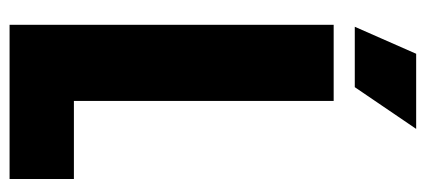

<svg xmlns="http://www.w3.org/2000/svg" viewBox="-258 -610 868 391"><g transform="rotate(90 175.5 -414.0)"><path d="M30 0V-660H185V0ZM57 0V-131H344V0ZM157 -703H34L89 -828H242Z"/></g></svg>

Font: Bricolage Grotesque 72pt Condensed ExtraBold
Style: Regular
Weight: 800
Width: 3
Designer: Mathieu Triay
Foundry: Atelier Triay
Version: Version 1.001;gftools[0.9.33.dev8+g029e19f]